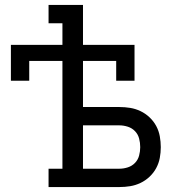

<svg xmlns="http://www.w3.org/2000/svg" viewBox="-20 -755 740 775"><path d="M176 0V-74H232V-509H98V-429H24V-574H232V-661H176V-735H315V-574H523V-429H449V-509H315V-323H462Q484 -323 505.5 -319.5Q527 -316 547 -306.5Q567 -297 583.5 -281.5Q600 -266 610.5 -246.5Q621 -227 625 -205Q629 -183 629 -161Q629 -139 625 -117.5Q621 -96 610.5 -76.5Q600 -57 583.5 -41.5Q567 -26 547 -16.5Q527 -7 505.5 -3.5Q484 0 462 0ZM462 -74Q479 -74 496 -79.5Q513 -85 525 -97.5Q537 -110 541.5 -127Q546 -144 546 -161Q546 -179 541.5 -196Q537 -213 525 -225.5Q513 -238 496 -243.5Q479 -249 462 -249H315V-74Z"/></svg>

Font: Iosevka Etoile
Style: Regular
Weight: 400
Designer: Belleve Invis
Foundry: Belleve Invis
Version: Version 33.2.4